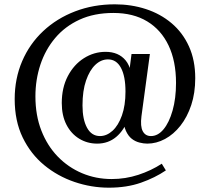

<svg xmlns="http://www.w3.org/2000/svg" viewBox="-20 -700 972 889"><path d="M484 169Q403 169 325 142.5Q247 116 184.5 64.5Q122 13 85 -63.5Q48 -140 48 -241Q48 -336 82.5 -416.5Q117 -497 180 -556Q243 -615 328 -647.5Q413 -680 512 -680Q588 -680 655.5 -658Q723 -636 774.5 -592.5Q826 -549 855 -485Q884 -421 884 -338Q884 -269 865.5 -213.5Q847 -158 815.5 -118Q784 -78 744 -56.5Q704 -35 662 -35Q645 -35 625.5 -40Q606 -45 590 -57.5Q574 -70 563 -94Q552 -118 551 -155L589 -450H674L635 -162Q629 -115 641 -92.5Q653 -70 679 -70Q711 -70 737 -101Q763 -132 779 -188Q795 -244 795 -316Q795 -417 760.5 -489.5Q726 -562 661.5 -601Q597 -640 505 -640Q416 -640 348.5 -609Q281 -578 235.5 -524Q190 -470 167 -400.5Q144 -331 144 -254Q144 -166 171.5 -95.5Q199 -25 247.5 25Q296 75 360 102Q424 129 497 129Q561 129 620.5 109.5Q680 90 729 58L748 89Q698 123 632.5 146Q567 169 484 169ZM430 -35Q384 -35 346.5 -58Q309 -81 287.5 -123Q266 -165 266 -223Q266 -294 294 -347.5Q322 -401 368.5 -430.5Q415 -460 469 -460Q529 -460 562 -420Q595 -380 595 -282Q595 -209 575 -153Q555 -97 518 -66Q481 -35 430 -35ZM443 -70Q474 -70 501 -94.5Q528 -119 544.5 -165.5Q561 -212 561 -276Q561 -347 540 -386Q519 -425 480 -425Q448 -425 421.5 -400Q395 -375 378.5 -327.5Q362 -280 362 -212Q362 -147 383 -108.5Q404 -70 443 -70Z"/></svg>

Font: Brygada 1918 Medium
Style: Regular
Weight: 500
Designer: Mateusz Machalski | Borys Kosmynka | Przemek Hoffer
Foundry: NIEPODLEGLA 2018
Version: Version 3.006